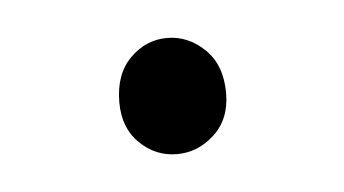

<svg xmlns="http://www.w3.org/2000/svg" viewBox="-26 -118 292 163"><g transform="rotate(-5 120.5 -36.5)"><path d="M120 13Q102 13 88.5 0Q75 -13 75 -35Q75 -59 88.5 -72.5Q102 -86 120 -86Q138 -86 152 -72.5Q166 -59 166 -35Q166 -13 152 0Q138 13 120 13Z"/></g></svg>

Font: Noto Sans SC Thin ExtraLight
Style: Regular
Weight: 250
Version: Version 2.004-H2;hotconv 1.0.118;makeotfexe 2.5.65603